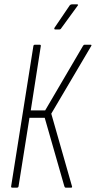

<svg xmlns="http://www.w3.org/2000/svg" viewBox="-20 -860 439 880"><path d="M36 0Q30 0 31 -6L133 -649Q134 -655 140 -655H162Q168 -655 167 -649L121 -354H187L360 -649Q363 -655 368 -655H395Q398 -655 399 -653.5Q400 -652 398 -649L215 -339L310 -6Q312 0 306 0H281Q277 0 275 -6L185 -320H115L65 -6Q64 0 58 0ZM233 -725Q230 -725 229 -727Q228 -729 230 -733L300 -836Q304 -840 309 -840H334Q336 -840 337.5 -838.5Q339 -837 336 -834L261 -731Q258 -725 252 -725Z"/></svg>

Font: Sofia Sans Extra Condensed ExtraLight
Style: Italic
Weight: 250
Italic angle: -9°
Version: Version 4.100